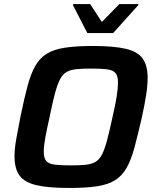

<svg xmlns="http://www.w3.org/2000/svg" viewBox="-20 -924 773 952"><path d="M324 8Q219 8 160 -6Q101 -20 76.5 -54Q52 -88 52 -149Q52 -186 60.5 -234.5Q69 -283 82 -348Q100 -435 116 -495.5Q132 -556 154 -595.5Q176 -635 211 -657Q246 -679 301.5 -687.5Q357 -696 441 -696Q545 -696 604 -682Q663 -668 687.5 -633.5Q712 -599 712 -538Q712 -500 704.5 -452Q697 -404 683 -340Q663 -253 646.5 -192Q630 -131 608 -92Q586 -53 551.5 -31Q517 -9 462 -0.5Q407 8 324 8ZM331 -104Q375 -104 404.5 -107Q434 -110 453.5 -121.5Q473 -133 486 -158.5Q499 -184 511 -229Q523 -274 538 -344Q552 -404 558.5 -445.5Q565 -487 565 -515Q565 -548 552 -562.5Q539 -577 510 -580.5Q481 -584 433 -584Q388 -584 358.5 -581Q329 -578 309.5 -566.5Q290 -555 277 -529.5Q264 -504 252 -459Q240 -414 226 -344Q212 -282 204.5 -240.5Q197 -199 197 -172Q197 -139 210 -125Q223 -111 252.5 -107.5Q282 -104 331 -104ZM413 -760 342 -898 343 -904H427L485 -815L572 -904H667L665 -898L541 -760Z"/></svg>

Font: Saira SemiBold
Style: Italic
Weight: 600
Italic angle: -12°
Designer: Hector Gatti with collaboration of the Omnibus-Type team
Foundry: Omnibus-Type
Version: Version 1.100; ttfautohint (v1.8.3)